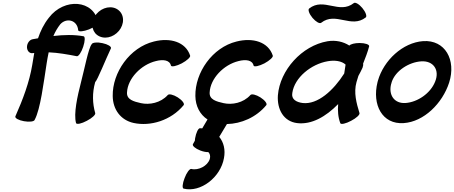

<svg xmlns="http://www.w3.org/2000/svg" viewBox="-20 -876 3367 1424"><path d="M224 -482C227 -482 231 -483 234 -483C229 -454 224 -424 219 -394C198 -267 150 -139 94 -13C89 0 118 16 158 23C197 30 233 26 237 13C280 -66 304 -266 326 -406C330 -432 335 -460 341 -488C412 -485 483 -472 550 -459C562 -457 584 -488 597 -529C611 -570 612 -605 600 -607C529 -620 453 -618 376 -609C389 -640 406 -669 427 -696C473 -747 554 -728 560 -651C563 -639 599 -642 640 -658C680 -674 711 -697 708 -709C678 -878 456 -895 342 -744C304 -696 280 -645 262 -592C249 -590 235 -587 222 -585C199 -581 180 -555 180 -526C181 -497 200 -478 224 -482Z M891 -709C896 -739 889 -768 871 -789C853 -810 827 -822 797 -822C767 -822 736 -810 712 -789C687 -768 671 -739 666 -709C661 -680 669 -651 686 -630C704 -609 731 -597 761 -597C790 -597 821 -609 845 -630C870 -651 886 -680 891 -709ZM660 -548C636 -520 606 -361 581 -267C554 -162 525 -33 544 37C549 49 585 41 624 20C663 0 691 -26 686 -38C666 -108 663 -186 686 -267C703 -282 763 -434 803 -518C807 -531 779 -548 740 -556C701 -565 665 -561 660 -548Z M1390 -464C1357 -565 1243 -599 1121 -568C942 -524 813 -338 816 -164C817 -64 875 15 971 36C1095 63 1248 18 1342 -96C1351 -107 1331 -133 1298 -154C1266 -174 1233 -182 1224 -171C1171 -112 1088 -97 1025 -111C972 -123 918 -137 922 -191C927 -293 1025 -396 1136 -423C1190 -437 1239 -431 1248 -389C1253 -378 1289 -386 1328 -406C1367 -427 1395 -453 1390 -464Z M2003 -464C1970 -565 1856 -599 1734 -568C1555 -524 1426 -338 1429 -164C1430 -89 1463 -26 1519 10L1480 76C1475 75 1469 75 1463 75C1450 75 1434 109 1427 150C1426 156 1426 162 1425 168L1411 193C1404 205 1429 226 1465 240C1488 249 1510 253 1525 252C1537 264 1542 281 1536 303C1520 355 1451 390 1399 377C1387 374 1364 404 1349 445C1333 485 1330 520 1342 523C1468 554 1616 439 1641 297C1653 235 1639 179 1606 139L1663 44C1768 42 1880 -5 1955 -96C1964 -107 1944 -133 1911 -154C1879 -174 1846 -182 1837 -171C1784 -112 1701 -97 1638 -111C1585 -123 1531 -137 1535 -191C1540 -293 1638 -396 1749 -423C1803 -437 1852 -431 1861 -389C1866 -378 1902 -386 1941 -406C1980 -427 2008 -453 2003 -464Z M2362 -707C2470 -792 2585 -662 2693 -747C2703 -756 2692 -787 2667 -817C2643 -846 2614 -862 2604 -853C2496 -768 2381 -898 2273 -813C2262 -804 2273 -773 2298 -743C2323 -714 2351 -698 2362 -707ZM2646 -38C2624 -110 2602 -189 2624 -267C2628 -282 2633 -297 2638 -313C2649 -333 2660 -354 2669 -374C2670 -377 2671 -379 2671 -382C2674 -390 2675 -397 2673 -404C2690 -447 2707 -490 2718 -533C2720 -546 2688 -557 2647 -557C2611 -557 2580 -549 2571 -538C2526 -567 2470 -580 2409 -570C2218 -537 2056 -355 2041 -169C2034 -64 2084 25 2184 37C2291 50 2397 -11 2488 -104C2484 -55 2487 -7 2504 38C2509 49 2545 41 2584 20C2623 0 2651 -26 2646 -38ZM2225 -112C2177 -118 2139 -140 2148 -187C2164 -300 2287 -401 2412 -422C2463 -431 2514 -424 2543 -397C2540 -375 2537 -353 2533 -331C2453 -205 2336 -99 2225 -112Z M2780 -267C2738 -99 2815 48 2974 37C3124 27 3261 -109 3311 -263C3365 -432 3281 -582 3118 -571C2967 -560 2826 -429 2783 -278C2782 -274 2781 -270 2780 -267ZM2885 -267C2913 -352 3013 -415 3104 -421C3194 -427 3243 -357 3207 -270C3173 -184 3077 -118 2987 -112C2904 -107 2860 -172 2881 -253C2883 -257 2884 -262 2885 -267Z"/></svg>

Font: Nupuram Black Oblique
Style: Regular
Weight: 900
Designer: Santhosh Thottingal (santhosh.thottingal@gmail.com)
Foundry: SMC
Version: Version 1.000